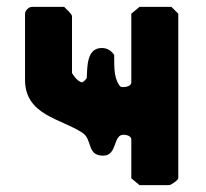

<svg xmlns="http://www.w3.org/2000/svg" viewBox="-20 -540 600 560"><path d="M167 -520H73C64 -520 53 -509 53 -500V-307C53 -204 158 -194 220 -153C251 -133 232 -86 281 -86C323 -86 309 -147 340 -147C348 -147 363 -144 363 -133V-20L387 0H473C479 0 500 -15 500 -20V-500L480 -520H387L363 -500V-300C363 -289 348 -286 340 -286C333 -286 331 -286 327 -293C310 -318 314 -355 313 -380C304 -393 292 -400 277 -400C232 -400 235 -344 233 -313C233 -310 223 -301 220 -300C214 -299 203 -309 200 -313C197 -317 190 -326 190 -327V-493C190 -499 170 -517 167 -520Z"/></svg>

Font: Asimov Print
Style: C
Weight: 500
Designer: Google
Version: Version 2.000980: 2014